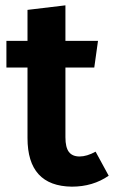

<svg xmlns="http://www.w3.org/2000/svg" viewBox="-20 -683 427 719"><path d="M338 -115 387 -25Q328 16 249 16Q83 14 83 -166V-430H4V-530H83V-646L225 -663V-530H347L333 -430H225V-169Q225 -131 238 -114Q251 -97 278 -97Q305 -97 338 -115Z"/></svg>

Font: Fira Sans SemiBold
Style: Regular
Weight: 600
Designer: bBox Type GmbH & Carrois Corporate GbR & Edenspiekermann AG
Foundry: bBox Type GmbH & Carrois Corporate GbR & Edenspiekermann AG
Version: Version 4.301;PS 004.301;hotconv 1.0.88;makeotf.lib2.5.64775